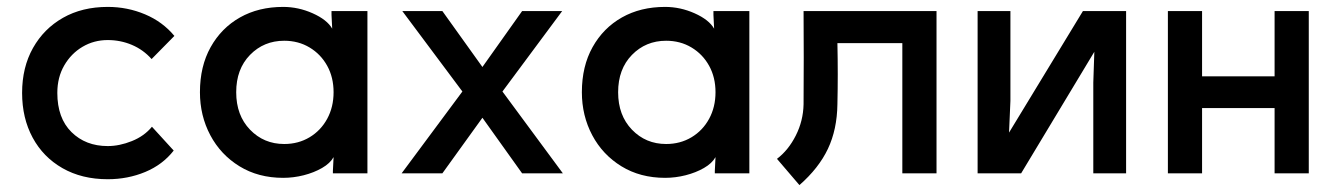

<svg xmlns="http://www.w3.org/2000/svg" viewBox="-20 -502 3866 556"><path d="M420 -135 483 -66Q451 -25 400.5 -4Q350 17 292 17Q217 17 161 -15Q105 -47 74.5 -103.5Q44 -160 44 -233Q44 -307 75.5 -363Q107 -419 162.5 -450.5Q218 -482 292 -482Q349 -482 400 -460.5Q451 -439 485 -398L419 -331Q395 -358 362 -372Q329 -386 292 -386Q252 -386 219 -366.5Q186 -347 166 -312.5Q146 -278 146 -233Q146 -160 187 -119.5Q228 -79 292 -79Q326 -79 362 -93.5Q398 -108 420 -135Z M800 -482Q844 -482 885.5 -463.5Q927 -445 942 -419L940 -459V-470H1044V0H944V-7L946 -47Q936 -29 912.5 -15.5Q889 -2 859.5 5.5Q830 13 800 13Q728 13 673.5 -20.5Q619 -54 589 -110.5Q559 -167 559 -235Q559 -310 590 -365.5Q621 -421 675 -451.5Q729 -482 800 -482ZM803 -85Q844 -85 876.5 -104.5Q909 -124 927.5 -158Q946 -192 946 -235Q946 -278 927.5 -311.5Q909 -345 876.5 -364.5Q844 -384 803 -384Q744 -384 704 -343Q664 -302 664 -235Q664 -168 704 -126.5Q744 -85 803 -85Z M1143 0 1319 -237 1145 -470H1261L1377 -308L1492 -470H1608L1435 -237L1610 0H1492L1377 -161L1261 0Z M1906 -482Q1950 -482 1991.5 -463.5Q2033 -445 2048 -419L2046 -459V-470H2150V0H2050V-7L2052 -47Q2042 -29 2018.5 -15.5Q1995 -2 1965.5 5.5Q1936 13 1906 13Q1834 13 1779.5 -20.5Q1725 -54 1695 -110.5Q1665 -167 1665 -235Q1665 -310 1696 -365.5Q1727 -421 1781 -451.5Q1835 -482 1906 -482ZM1909 -85Q1950 -85 1982.5 -104.5Q2015 -124 2033.5 -158Q2052 -192 2052 -235Q2052 -278 2033.5 -311.5Q2015 -345 1982.5 -364.5Q1950 -384 1909 -384Q1850 -384 1810 -343Q1770 -302 1770 -235Q1770 -168 1810 -126.5Q1850 -85 1909 -85Z M2405 -377Q2407 -286 2405 -200Q2404 -127 2377.5 -71Q2351 -15 2295 34L2230 -42Q2263 -67 2284.5 -109.5Q2306 -152 2307 -200Q2308 -335 2307 -470H2692V0H2593V-377Z M3241 -470V0H3146V-263L3149 -352L2937 0H2811V-470H2906V-210L2902 -118L3116 -470Z M3770 -470V0H3671V-189H3461V0H3362V-470H3461V-281H3671V-470Z"/></svg>

Font: Kreadon Light
Style: Bold
Weight: 600
Designer: Reiya WATANABE
Foundry: StudioGnu
Version: Version 1.003; ttfautohint (v1.8.4.7-5d5b);gftools[0.9.32]